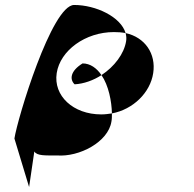

<svg xmlns="http://www.w3.org/2000/svg" viewBox="-20 -569 782 772"><path d="M38 -12 97 183 118 40C129 58 161 56 209 56C299 63 415 2 428 -80C430 -90 430 -101 430 -113C416 -111 403 -109 387 -109C274 -109 194 -184 208 -275C222 -366 323 -440 438 -440C455 -440 469 -439 485 -436C466 -501 366 -549 278 -549C188 -549 50 -92 38 -12ZM280 -230C317 -232 356 -246 388 -267C369 -295 343 -314 312 -314C263 -284 259 -250 280 -230ZM388 -267C417 -225 429 -161 430 -113C515 -129 584 -196 596 -275C608 -353 563 -419 485 -436C488 -425 489 -414 487 -403C479 -353 440 -301 388 -267Z"/></svg>

Font: Ampere
Style: SCExtIta
Weight: 400
Version: Version 1